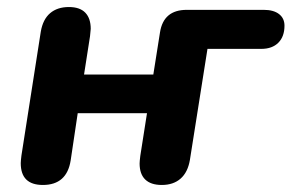

<svg xmlns="http://www.w3.org/2000/svg" viewBox="-20 -518 829 546"><path d="M39 -54Q39 -60 41 -76L96 -428Q102 -463 122.5 -480.5Q143 -498 176 -498Q207 -498 222.5 -482Q238 -466 238 -436Q237 -426 236 -415L219 -306H416L435 -426Q445 -490 511 -490H730Q758 -490 773.5 -478Q789 -466 789 -445Q789 -414 771.5 -396.5Q754 -379 723 -379H570L520 -63Q514 -28 493.5 -10Q473 8 440 8Q409 8 393 -7.5Q377 -23 377 -53Q377 -59 379 -75L398 -196H201L181 -62Q170 8 102 8Q39 8 39 -54Z"/></svg>

Font: SN Pro Bold
Style: Bold Italic
Weight: 700
Italic angle: -9°
Designer: Tobias Whetton
Foundry: Supernotes
Version: Version 1.003